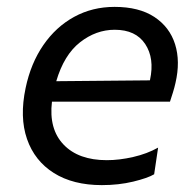

<svg xmlns="http://www.w3.org/2000/svg" viewBox="-20 -527 568 558"><path d="M276 11Q192.5 11 136.5 -24.2Q80.5 -59.5 58.5 -123Q36.5 -186.5 54.5 -271.5Q69.5 -343 106 -396Q142.5 -449 195.5 -478Q248.5 -507 313 -507Q384 -507 428.5 -477.8Q473 -448.5 488.8 -398.5Q504.5 -348.5 490 -286Q487 -272.5 482.5 -258Q478 -243.5 474 -231.5H131Q121.5 -152 164.8 -106.8Q208 -61.5 290.5 -61.5Q327 -61.5 367.2 -70.8Q407.5 -80 439.5 -98L428 -20.5Q409.5 -9.5 367.2 0.8Q325 11 276 11ZM313.5 -440.5Q259 -440.5 212.5 -404Q166 -367.5 143.5 -291L415.5 -293.5L416 -295Q429.5 -357.5 402 -399Q374.5 -440.5 313.5 -440.5Z"/></svg>

Font: Commissioner
Style: Italic
Weight: 400
Italic angle: -12°
Designer: Kostas Bartsokas
Foundry: Kostas Bartsokas
Version: Version 1.000; ttfautohint (v1.8.3)